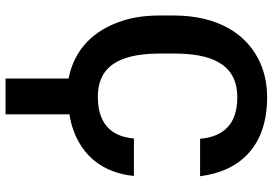

<svg xmlns="http://www.w3.org/2000/svg" viewBox="-162 -584 961 676"><g transform="rotate(90 318.0 -245.5)"><path d="M34 -331C34 -279 40 -233 54 -193C85 -99 149 -28 256 -7V215H382V-10C402 -13 418 -17 435 -23C527 -55 588 -126 599 -237H467C460 -153 411 -110 320 -110C194 -110 168 -216 168 -333V-378C168 -502 200 -601 322 -601C415 -601 461 -554 468 -470H600C581 -617 488 -706 322 -706C278 -706 239 -698 204 -683C97 -637 34 -530 34 -376Z"/></g></svg>

Font: Asimov Pro
Style: Blk
Weight: 900
Designer: Google
Version: Version 2.000980; 2014